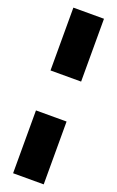

<svg xmlns="http://www.w3.org/2000/svg" viewBox="-192 -854 684 1120"><g transform="rotate(20 149.5 -294.0)"><path d="M54.5 -418V-808H244.5V-418ZM54.5 220V-170H244.5V220Z"/></g></svg>

Font: Encode Sans Black
Style: Regular
Weight: 900
Designer: Multiple Designers
Foundry: Impallari Type
Version: Version 3.002; ttfautohint (v1.8.3) -l 8 -r 50 -G 200 -x 14 